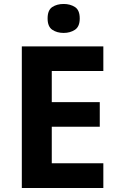

<svg xmlns="http://www.w3.org/2000/svg" viewBox="-20 -948 600 968"><path d="M501 0H90V-714H501V-590H241V-433H483V-309H241V-125H501ZM301 -928Q334 -928 358 -912.5Q382 -897 382 -855Q382 -814 358 -798Q334 -782 301 -782Q267 -782 243.5 -798Q220 -814 220 -855Q220 -897 243.5 -912.5Q267 -928 301 -928Z"/></svg>

Font: Noto Sans Hanifi Rohingya
Style: Regular
Weight: 400
Designer: Monotype Design Team and DaltonMaag
Foundry: Google LLC
Version: Version 2.101